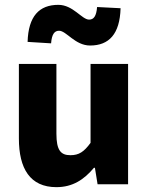

<svg xmlns="http://www.w3.org/2000/svg" viewBox="-20 -761 612 793"><path d="M213 12C280 12 327 -19 368 -68H372L383 0H509V-497H354V-171C327 -134 306 -120 271 -120C231 -120 213 -140 213 -209V-497H58V-189C58 -65 104 12 213 12ZM352 -573C430 -573 475 -620 478 -727L381 -732C378 -694 367 -680 348 -680C318 -680 282 -741 221 -741C142 -741 97 -694 94 -588L191 -582C194 -620 205 -634 224 -634C254 -634 290 -573 352 -573Z"/></svg>

Font: Source Sans Pro
Style: Bold
Weight: 700
Designer: Paul D. Hunt
Foundry: Adobe Systems Incorporated
Version: Version 3.006;hotconv 1.0.111;makeotfexe 2.5.65597